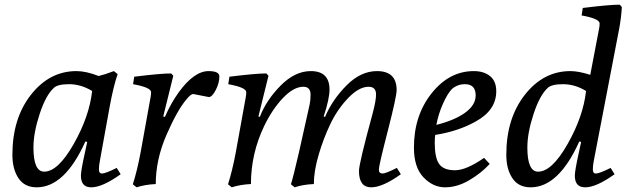

<svg xmlns="http://www.w3.org/2000/svg" viewBox="-20 -792 2679 821"><path d="M479 -74 496 -47Q418 9 370 9Q326 9 326 -41Q326 -62 343 -139L353 -185L345 -187Q257 9 137 9Q85 9 59 -30Q33 -69 33 -130Q33 -286 112.5 -387Q192 -488 307 -488Q348 -488 402 -467Q431 -474 467 -488L483 -475Q465 -423 449 -336L407 -104Q403 -84 403 -67Q403 -50 416 -50Q431 -50 479 -74ZM374 -403Q326 -432 276 -432Q226 -432 210 -416Q176 -385 149.5 -304.5Q123 -224 123 -161Q123 -58 169 -58Q228 -58 295 -176Q362 -294 374 -403Z M873 -377 806 -390Q796 -390 778 -368Q738 -321 692 -215.5Q646 -110 646 -5Q601 -3 564 9L548 -4Q566 -60 581 -139L624 -377Q626 -387 626 -398Q626 -418 549 -432L554 -464Q667 -478 712 -478L721 -468L678 -294L685 -292Q711 -351 744 -397Q810 -488 872 -488Q918 -488 918 -465Q918 -437 902.5 -407Q887 -377 873 -377Z M1567 9Q1515 9 1515 -61Q1515 -93 1574 -309Q1588 -362 1588 -388Q1588 -421 1556 -421Q1515 -421 1469 -373Q1423 -325 1393 -262.5Q1363 -200 1342.5 -130Q1322 -60 1322 -5Q1275 -3 1240 9L1224 -4Q1234 -35 1258 -139L1304 -345Q1308 -363 1308 -387Q1308 -421 1277 -421Q1236 -421 1190.5 -373.5Q1145 -326 1110 -254Q1053 -135 1053 -5Q1008 -3 971 9L955 -4Q973 -60 988 -139L1031 -377Q1033 -387 1033 -398Q1033 -418 956 -432L961 -464Q1074 -478 1119 -478L1128 -468L1085 -294L1091 -292Q1118 -363 1179.5 -425.5Q1241 -488 1309 -488Q1389 -488 1389 -409Q1389 -369 1364 -294L1370 -292Q1400 -364 1461 -426Q1522 -488 1592 -488Q1676 -488 1676 -407Q1676 -379 1638 -231.5Q1600 -84 1600 -67Q1600 -50 1616 -50Q1629 -50 1677 -74L1694 -47Q1616 9 1567 9Z M2050 -117 2074 -91Q2036 -50 1985 -20.5Q1934 9 1883 9Q1832 9 1791 -33.5Q1750 -76 1750 -161Q1750 -298 1825.5 -393Q1901 -488 2006 -488Q2049 -488 2075.5 -466.5Q2102 -445 2102 -402Q2102 -321 2015 -273Q1941 -231 1841 -215Q1839 -203 1839 -181Q1839 -117 1858 -90.5Q1877 -64 1925.5 -64Q1974 -64 2050 -117ZM1846 -258Q1925 -278 1969.5 -310.5Q2014 -343 2014 -384Q2014 -432 1968 -432Q1936 -432 1912 -411Q1893 -391 1873.5 -347Q1854 -303 1846 -258Z M2591 -74 2608 -47Q2530 9 2482 9Q2438 9 2438 -41Q2438 -62 2455 -139L2465 -185L2457 -187Q2369 9 2249 9Q2197 9 2171 -30Q2145 -69 2145 -130Q2145 -286 2224.5 -387Q2304 -488 2419 -488Q2454 -488 2504 -472L2542 -671Q2544 -681 2544 -692Q2544 -712 2467 -726L2472 -758Q2585 -772 2630 -772L2639 -762Q2637 -721 2628 -671L2519 -104Q2515 -84 2515 -67Q2515 -50 2528 -50Q2543 -50 2591 -74ZM2486 -403Q2438 -432 2388 -432Q2338 -432 2322 -416Q2288 -385 2261.5 -304.5Q2235 -224 2235 -161Q2235 -58 2281 -58Q2340 -58 2407 -176Q2474 -294 2486 -403Z"/></svg>

Font: Poly
Style: Italic
Weight: 400
Italic angle: -10°
Designer: Nicolas Silva
Foundry: Jose Nicolas Silva Schwarzenberg
Version: Version 1.003